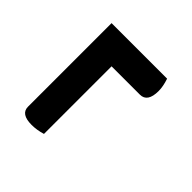

<svg xmlns="http://www.w3.org/2000/svg" viewBox="-42 -449 484 484"><g transform="rotate(-45 200.0 -206.5)"><path d="M358 -309V-111Q337 -104 321 -104Q281 -104 281 -131V-232H40Q34 -252 34 -270Q34 -309 60 -309Z"/></g></svg>

Font: Yanone Kaffeesatz
Style: Regular
Weight: 400
Designer: Yanone (Cyrillic: Daniel Pouzeot)
Foundry: Yanone
Version: Version 1.003;PS 001.003;hotconv 1.0.88;makeotf.lib2.5.64775